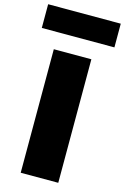

<svg xmlns="http://www.w3.org/2000/svg" viewBox="-182 -1047 724 1111"><g transform="rotate(15 179.5 -491.5)"><path d="M61 -740H286V0H61ZM-38 -983H397V-841H-38Z"/></g></svg>

Font: Plata Sans Black
Style: Regular
Weight: 900
Designer: Pablo Impallari, Andres Torresi, & Cristiano Sobral
Foundry: Pablo Impallari, Andres Torresi, & Cristiano Sobral
Version: Version 1.00;December 28, 2019;FontCreator 12.0.0.2547 64-bi